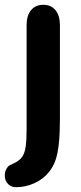

<svg xmlns="http://www.w3.org/2000/svg" viewBox="-35 -627 336 801"><path d="M215 -522Q215 -562 196.5 -584.5Q178 -607 146 -607Q113 -607 94.5 -584.5Q76 -562 76 -522V-87Q76 -42 72 -15Q68 12 58 26.5Q48 41 31 50Q8 61 3 64Q-2 67 -6 74Q-15 87 -15 105Q-15 127 -1.5 140.5Q12 154 31 154Q72 154 109 137Q146 120 169 91Q187 69 196.5 41.5Q206 14 210.5 -28Q215 -70 215 -132Z"/></svg>

Font: Beiruti ExtraBold
Style: Regular
Weight: 800
Designer: Arlette Boutros
Foundry: Boutros
Version: Version 1.41